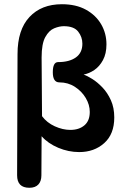

<svg xmlns="http://www.w3.org/2000/svg" viewBox="-20 -709 606 909"><path d="M119 180Q61 180 61 121L63 -453Q63 -568 119.5 -628.5Q176 -689 273 -689Q340 -689 387 -663Q434 -637 459 -594Q484 -551 484 -499Q484 -455 467.5 -424.5Q451 -394 426.5 -377.5Q402 -361 376 -356Q393 -350 417 -335Q441 -320 465 -295Q489 -270 505 -234.5Q521 -199 521 -153Q521 -74 473.5 -31.5Q426 11 355 11Q304 11 255.5 -9.5Q207 -30 177 -64L176 121Q176 149 161.5 164.5Q147 180 119 180ZM313 -94Q354 -94 379.5 -115.5Q405 -137 405 -179Q405 -213 386 -245Q367 -277 334.5 -298Q302 -319 261 -319Q230 -319 230 -367Q230 -415 255 -415Q308 -415 339 -437Q370 -459 370 -502Q370 -534 350 -559.5Q330 -585 282 -585Q261 -585 236.5 -575Q212 -565 194.5 -533.5Q177 -502 177 -437L179 -159Q202 -128 239.5 -111Q277 -94 313 -94Z"/></svg>

Font: Zen Maru Gothic
Style: Bold
Weight: 700
Designer: Yoshimichi Ohira
Foundry: Positype
Version: Version 1.001